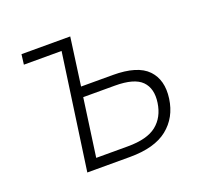

<svg xmlns="http://www.w3.org/2000/svg" viewBox="-94 -609 763 718"><g transform="rotate(-20 287.5 -250.0)"><path d="M58 -500H252L226 -310H352Q450 -310 490 -268.5Q530 -227 520 -155Q510 -83 458 -41.5Q406 0 308 0H138L203 -460H53ZM220 -270 188 -40H314Q391 -40 428.5 -70Q466 -100 474 -155Q482 -210 452.5 -240Q423 -270 346 -270Z"/></g></svg>

Font: Retni Sans Light
Style: Italic
Weight: 300
Italic angle: -8°
Designer: Vitaly Kuzmin
Foundry: ParaType Ltd.
Version: Version 1.00;June 10, 2019;FontCreator 11.5.0.2425 64-bit; t